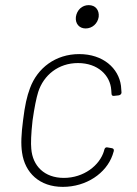

<svg xmlns="http://www.w3.org/2000/svg" viewBox="-20 -721 536 749"><path d="M314 -610C340 -610 361 -629 365 -655C368 -682 352 -701 326 -701C300 -701 280 -682 276 -655C273 -629 289 -610 314 -610ZM225 8C317 8 394 -45 419 -116C421 -123 423 -128 424 -132C425 -139 422 -142 416 -143L399 -146C394 -147 390 -145 388 -140C387 -138 386 -135 386 -134C386 -134 386 -134 386 -133C369 -75 306 -27 229 -27C153 -27 107 -74 102 -141C100 -162 101 -197 107 -251C114 -301 122 -340 129 -362C150 -428 208 -475 284 -475C362 -475 410 -427 414 -370L415 -356C415 -349 419 -346 425 -347L443 -349C449 -350 454 -354 454 -360C453 -368 453 -377 452 -386C443 -455 382 -510 289 -510C197 -510 126 -456 97 -377C85 -345 77 -310 70 -252C63 -198 61 -159 66 -126C77 -47 134 8 225 8Z"/></svg>

Font: Barlow ExtraLight
Style: Italic
Weight: 275
Italic angle: -7°
Designer: Jeremy Tribby
Foundry: Tribby Type
Version: Version 1.422;hotconv 1.0.109;makeotfexe 2.5.65596